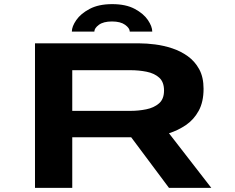

<svg xmlns="http://www.w3.org/2000/svg" viewBox="-20 -910 1140 930"><path d="M149.5 0V-700H656.5Q690 -700 731.2 -694.8Q772.5 -689.5 813.8 -676Q855 -662.5 889.5 -637.8Q924 -613 945 -574.5Q966 -536 966 -480Q966 -416.5 942.5 -373.5Q919 -330.5 880.8 -304.5Q842.5 -278.5 798.5 -264.5L1003.5 0H798.5L615.5 -245H330V0ZM330 -373H612.5Q651 -373 688.2 -380.5Q725.5 -388 750 -409Q774.5 -430 774.5 -471.5Q774.5 -513 751 -534Q727.5 -555 690.2 -562.5Q653 -570 612 -570H330ZM523.5 -890Q589.5 -890 632.5 -867Q675.5 -844 696.5 -812.8Q717.5 -781.5 717.5 -757H608.5Q608.5 -773.5 586 -789.8Q563.5 -806 522.5 -806Q481 -806 459 -789.8Q437 -773.5 437 -757H328Q328 -781.5 349.5 -812.8Q371 -844 414.5 -867Q458 -890 523.5 -890Z"/></svg>

Font: Trispace Expanded
Style: Bold
Weight: 700
Width: 7
Designer: Tyler Finck
Foundry: Etcetera Type Company
Version: Version 1.210; ttfautohint (v1.8.3)